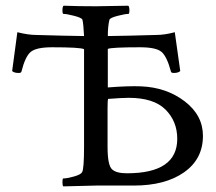

<svg xmlns="http://www.w3.org/2000/svg" viewBox="-20 -663 772 686"><path d="M323.2 -640.6Q323.2 -640.6 438.5 -642.6Q442.4 -638.7 442.4 -626Q442.4 -613.3 438.5 -613.3Q426.8 -613.3 400.4 -606.4Q374 -599.6 371.1 -592.8Q365.2 -569.3 365.2 -534.2Q387.7 -534.2 443.4 -535.6Q499 -537.1 538.1 -538.1Q568.4 -538.1 604.5 -547.9L624 -409.2Q617.2 -402.3 600.6 -402.3Q591.8 -402.3 590.8 -407.2Q576.2 -461.9 556.6 -478Q537.1 -494.1 480.5 -494.1Q378.9 -494.1 365.2 -488.3V-350.6Q439.5 -356.4 484.4 -354.5Q575.2 -350.6 640.1 -300.8Q705.1 -251 705.1 -177.7Q705.1 -94.7 637.7 -47.4Q570.3 0 458 0H323.2L206.1 2.9Q203.1 0 203.1 -12.7Q203.1 -25.4 206.1 -25.4Q218.8 -25.4 243.7 -32.2Q268.6 -39.1 273.4 -47.9Q280.3 -59.6 280.3 -139.6V-487.3Q267.6 -494.1 166 -494.1Q110.4 -494.1 90.3 -478Q70.3 -461.9 56.6 -407.2Q55.7 -402.3 46.9 -402.3Q30.3 -402.3 23.4 -409.2L42 -547.9Q81.1 -538.1 109.4 -538.1Q147.5 -537.1 202.1 -535.6Q256.8 -534.2 280.3 -534.2Q278.3 -578.1 274.4 -592.8Q271.5 -599.6 245.1 -606.4Q218.8 -613.3 207 -613.3Q203.1 -613.3 203.1 -626Q203.1 -638.7 207 -642.6Q258.8 -640.6 323.2 -640.6ZM364.3 -277.3V-138.7Q364.3 -71.3 380.9 -57.6Q395.5 -43.9 433.6 -43.9Q613.3 -43.9 613.3 -167Q613.3 -229.5 571.3 -271.5Q529.3 -313.5 439.5 -313.5Q417 -313.5 366.2 -309.6Q364.3 -303.7 364.3 -277.3Z"/></svg>

Font: Crimson Text
Style: Roman
Weight: 400
Version: Version 0.13